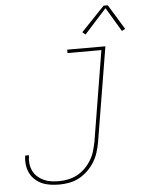

<svg xmlns="http://www.w3.org/2000/svg" viewBox="-63 -1010 789 1067"><g transform="rotate(-5 332.0 -476.5)"><path d="M225 8Q200 8 175 4.5Q150 1 128.5 -8.5Q107 -18 89.5 -34Q72 -50 61.5 -71.5Q51 -93 48 -117.5Q45 -142 49 -167Q49 -168 49 -168.5Q49 -169 50 -169H70Q70 -169 70 -168.5Q70 -168 70 -167Q66 -145 68.5 -123Q71 -101 80 -82Q89 -63 104.5 -49Q120 -35 139.5 -26Q159 -17 180.5 -14Q202 -11 225 -11Q250 -11 276.5 -16.5Q303 -22 327 -35Q351 -48 371 -68Q391 -88 405 -111.5Q419 -135 426.5 -160.5Q434 -186 439 -211L522 -716H333V-735H546L459 -208Q454 -180 445.5 -152.5Q437 -125 421.5 -99.5Q406 -74 384 -52.5Q362 -31 336 -17Q310 -3 281.5 2.5Q253 8 225 8ZM442 -810 425 -824 556 -961H579L664 -822L645 -812L565 -946Z"/></g></svg>

Font: Iosevka Curly Slab ThExObl
Style: Regular
Weight: 100
Width: 7
Italic angle: -9°
Monospace: yes
Designer: Belleve Invis
Foundry: Belleve Invis
Version: Version 11.1.0; ttfautohint (v1.8.3)